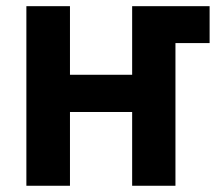

<svg xmlns="http://www.w3.org/2000/svg" viewBox="-20 -595 691 615"><path d="M64.5 0V-575.2H204.1V-355.5H403.3V-575.2H651.4V-457H542V0H403.3V-236.3H204.1V0Z"/></svg>

Font: Gothic A1 ExtraBold
Style: Regular
Weight: 800
Designer: HanYang I&C Co.,Ltd.
Foundry: HanYang I&C Co.,Ltd.
Version: Version 2.50